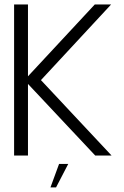

<svg xmlns="http://www.w3.org/2000/svg" viewBox="-20 -695 554 858"><path d="M43 0H105V-320L405.5 0H478.5L163 -337L476.5 -675H403.5L105 -354V-675H43ZM205.5 142.5H230.5L285 37.5H244Z"/></svg>

Font: Anybody Thin Light
Style: Regular
Weight: 300
Version: Version 1.113;gftools[0.9.25]